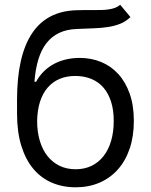

<svg xmlns="http://www.w3.org/2000/svg" viewBox="-20 -770 629 801"><path d="M524.1 -698.9Q505.7 -680.8 482.6 -671.3Q459.5 -661.9 431.8 -657.5Q404.1 -653.1 371.6 -652Q339.1 -650.9 301.1 -649.1Q258.5 -647.7 227.1 -632.8Q195.7 -617.9 174 -590.2Q152.3 -562.5 140.1 -522.2Q127.8 -481.9 123.6 -429H130.7Q144.5 -454.5 164.1 -473.4Q183.6 -492.2 207.2 -504.4Q230.8 -516.7 257.6 -522.5Q284.4 -528.4 312.5 -528.4Q360.4 -528.4 401.6 -511.5Q442.8 -494.7 473.2 -461.5Q503.6 -428.3 521 -379.3Q538.4 -330.3 538.4 -265.6Q538.4 -201.3 521 -150Q503.6 -98.7 471.6 -62.9Q439.6 -27 394.9 -7.8Q350.1 11.4 295.5 11.4Q240.8 11.4 195.7 -8.2Q150.6 -27.7 118.4 -66.4Q86.3 -105.1 68.7 -162.5Q51.1 -219.8 51.1 -295.5V-353.7Q51.1 -535.9 113.1 -630Q175.1 -724.1 299.7 -727.3Q316.1 -728 331 -728Q345.9 -728 359.4 -728Q380.3 -728 398.3 -728.2Q416.2 -728.3 431.5 -730.5Q446.7 -732.6 459.2 -737Q471.6 -741.5 481.5 -750ZM295.5 -63.9Q332.4 -63.9 361.9 -78.1Q391.3 -92.3 411.9 -118.6Q432.5 -144.9 443.5 -182.2Q454.5 -219.5 454.5 -265.6Q454.5 -310.4 443.5 -345.3Q432.5 -380.3 411.8 -404.3Q391 -428.3 361.2 -440.7Q331.3 -453.1 294 -453.1Q257.5 -453.1 228.3 -440.7Q199.2 -428.3 178.6 -404.3Q158 -380.3 146.8 -345.3Q135.7 -310.4 134.9 -265.6Q134.9 -219.8 146.1 -182.5Q157.3 -145.2 178.1 -119Q198.9 -92.7 228.5 -78.3Q258.2 -63.9 295.5 -63.9Z"/></svg>

Font: Fast_Sans
Style: Regular
Weight: 400
Designer: Rasmus Andersson
Foundry: rsms
Version: Version 3.018;git-588b23468